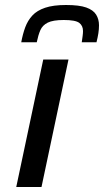

<svg xmlns="http://www.w3.org/2000/svg" viewBox="-20 -748 416 768"><path d="M45 0 153 -510H254L146 0ZM65 -579Q71 -612 81 -639Q91 -666 109.5 -686Q128 -706 160.5 -717Q193 -728 244 -728Q297 -728 325 -718Q353 -708 364.5 -689.5Q376 -671 376 -647Q376 -631 373.5 -615Q371 -599 366 -579H307Q309 -593 310.5 -604Q312 -615 312 -624Q312 -645 297 -656.5Q282 -668 235 -668Q192 -668 171 -657.5Q150 -647 141.5 -627.5Q133 -608 127 -579Z"/></svg>

Font: Saira Expanded Medium
Style: Italic
Weight: 500
Width: 7
Italic angle: -12°
Designer: Hector Gatti with collaboration of the Omnibus-Type team
Foundry: Omnibus-Type
Version: Version 1.101